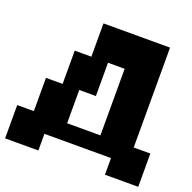

<svg xmlns="http://www.w3.org/2000/svg" viewBox="-123 -731 941 941"><g transform="rotate(20 347.0 -261.0)"><path d="M434 -434H347.2V-260.4H260.4V-86.8H434ZM520.8 86.8V0H173.6V86.8H0V-86.8H86.8V-260.4H173.6V-434H260.4V-607.6H607.6V-86.8H694.4V86.8Z"/></g></svg>

Font: 8-bit Operator+ 8
Style: Bold
Weight: 700
Designer: GrandChaos9000
Version: Version 1.3.0 - August 1, 2014